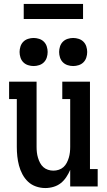

<svg xmlns="http://www.w3.org/2000/svg" viewBox="-20 -943 540 971"><path d="M209 8Q185 8 162 0Q139 -8 122 -24Q105 -40 93.5 -61.5Q82 -83 76 -106Q70 -129 67.5 -152.5Q65 -176 65 -200V-442H26V-530H165V-200Q165 -186 166.5 -172.5Q168 -159 172 -145.5Q176 -132 182.5 -119.5Q189 -107 199 -98Q209 -89 222.5 -84.5Q236 -80 250 -80Q264 -80 277.5 -84.5Q291 -89 301 -98Q311 -107 317.5 -119.5Q324 -132 328 -145.5Q332 -159 333.5 -172.5Q335 -186 335 -200V-442H295V-530H435V-88H474V0H335V-84Q327 -65 315 -47Q303 -29 287 -16.5Q271 -4 250.5 2Q230 8 209 8ZM350 -609Q336 -609 322 -613.5Q308 -618 298 -628Q288 -638 283.5 -652Q279 -666 279 -680Q279 -694 283.5 -708Q288 -722 298 -732Q308 -742 322 -746.5Q336 -751 350 -751Q364 -751 378 -746.5Q392 -742 402 -732Q412 -722 416.5 -708Q421 -694 421 -680Q421 -666 416.5 -652Q412 -638 402 -628Q392 -618 378 -613.5Q364 -609 350 -609ZM150 -609Q136 -609 122 -613.5Q108 -618 98 -628Q88 -638 83.5 -652Q79 -666 79 -680Q79 -694 83.5 -708Q88 -722 98 -732Q108 -742 122 -746.5Q136 -751 150 -751Q164 -751 178 -746.5Q192 -742 202 -732Q212 -722 216.5 -708Q221 -694 221 -680Q221 -666 216.5 -652Q212 -638 202 -628Q192 -618 178 -613.5Q164 -609 150 -609ZM100 -847V-923H400V-847Z"/></svg>

Font: Iosevka Slab Semibold
Style: Regular
Weight: 600
Monospace: yes
Designer: Belleve Invis
Foundry: Belleve Invis
Version: Version 11.1.1; ttfautohint (v1.8.3)